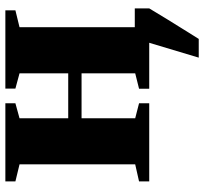

<svg xmlns="http://www.w3.org/2000/svg" viewBox="-42 -520 743 698"><g transform="rotate(-90 329.0 -171.5)"><path d="M468 180 522 0V-52.5H647V0Q627.5 32.5 607.5 65.2Q587.5 98 569 127.2Q550.5 156.5 536 180ZM18 0V-37L80 -51V-471.5L18 -486.5V-523H302V-486.5L247.5 -471.5V-294.5H411V-471.5L355.5 -486.5V-523H640V-486.5L578.5 -471.5V-51L640.5 -37V0H355V-37L411 -51V-246H247.5V-51L302 -37V0Z"/></g></svg>

Font: Merriweather 96pt Black
Style: Regular
Weight: 900
Version: Version 2.100